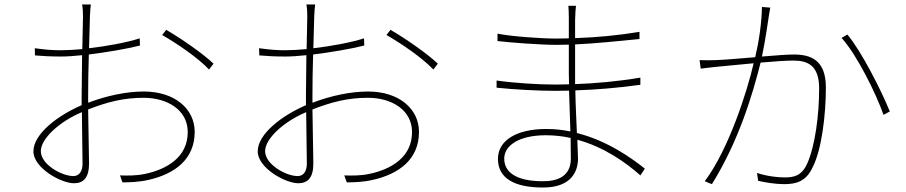

<svg xmlns="http://www.w3.org/2000/svg" viewBox="-20 -805 4040 856"><path d="M721 -672 703 -649C769 -611 862 -548 912 -495L932 -521C889 -563 787 -634 721 -672ZM345 -305 348 -75C348 -44 335 -20 307 -20C255 -20 162 -72 162 -131C162 -187 245 -263 345 -305ZM135 -590 136 -558C169 -555 205 -553 252 -553C278 -553 311 -555 346 -559L344 -379V-336C237 -290 129 -208 129 -130C129 -57 251 12 310 12C353 12 377 -14 377 -76L373 -317C460 -351 532 -369 621 -369C723 -369 817 -317 817 -216C817 -103 722 -50 628 -30C587 -21 546 -22 515 -23L526 8C555 8 599 7 642 -3C758 -29 848 -94 848 -217C848 -319 760 -397 621 -397C545 -397 457 -379 373 -347V-382C373 -432 374 -500 376 -562C456 -572 545 -587 604 -602L603 -634C543 -615 456 -599 377 -590L381 -734C382 -756 383 -768 385 -785H346C349 -770 350 -751 350 -732L347 -586C312 -583 279 -581 252 -581C215 -581 186 -583 135 -590Z M1721 -672 1703 -649C1769 -611 1862 -548 1912 -495L1932 -521C1889 -563 1787 -634 1721 -672ZM1345 -305 1348 -75C1348 -44 1335 -20 1307 -20C1255 -20 1162 -72 1162 -131C1162 -187 1245 -263 1345 -305ZM1135 -590 1136 -558C1169 -555 1205 -553 1252 -553C1278 -553 1311 -555 1346 -559L1344 -379V-336C1237 -290 1129 -208 1129 -130C1129 -57 1251 12 1310 12C1353 12 1377 -14 1377 -76L1373 -317C1460 -351 1532 -369 1621 -369C1723 -369 1817 -317 1817 -216C1817 -103 1722 -50 1628 -30C1587 -21 1546 -22 1515 -23L1526 8C1555 8 1599 7 1642 -3C1758 -29 1848 -94 1848 -217C1848 -319 1760 -397 1621 -397C1545 -397 1457 -379 1373 -347V-382C1373 -432 1374 -500 1376 -562C1456 -572 1545 -587 1604 -602L1603 -634C1543 -615 1456 -599 1377 -590L1381 -734C1382 -756 1383 -768 1385 -785H1346C1349 -770 1350 -751 1350 -732L1347 -586C1312 -583 1279 -581 1252 -581C1215 -581 1186 -583 1135 -590Z M2524 -190 2525 -98C2525 -17 2463 3 2401 3C2272 3 2228 -43 2228 -98C2228 -155 2292 -202 2413 -202C2451 -202 2488 -198 2524 -190ZM2194 -446V-414C2271 -406 2378 -400 2456 -400L2517 -401L2523 -219C2489 -226 2453 -230 2416 -230C2281 -230 2200 -178 2200 -97C2200 -10 2273 31 2401 31C2530 31 2557 -44 2557 -98L2554 -182C2675 -149 2772 -79 2835 -23L2855 -53C2800 -97 2691 -177 2552 -212C2550 -267 2546 -334 2545 -402C2635 -405 2735 -413 2835 -427V-459C2734 -442 2633 -433 2544 -430V-477V-607C2637 -611 2736 -622 2831 -631V-663C2742 -648 2640 -638 2544 -635V-716C2545 -749 2546 -764 2548 -779H2514C2515 -771 2516 -743 2516 -727V-634L2462 -633C2390 -633 2256 -643 2198 -655V-622C2258 -615 2388 -605 2463 -605L2516 -606V-477L2517 -429L2456 -428C2377 -428 2271 -435 2194 -446Z M3758 -651 3732 -636C3801 -560 3886 -387 3919 -293L3947 -308C3911 -398 3821 -576 3758 -651ZM3099 -537 3104 -499C3125 -502 3156 -505 3173 -507L3340 -523C3312 -400 3229 -139 3122 3L3154 16C3274 -177 3336 -386 3371 -526C3429 -531 3485 -535 3517 -535C3582 -535 3632 -513 3632 -410C3632 -292 3614 -153 3578 -74C3553 -20 3518 -14 3478 -14C3448 -14 3400 -19 3355 -34L3360 1C3389 8 3437 16 3475 16C3529 16 3573 5 3603 -59C3644 -139 3662 -295 3662 -415C3662 -541 3591 -562 3518 -562C3492 -562 3437 -558 3377 -553C3392 -623 3404 -710 3408 -735C3410 -749 3412 -760 3414 -771L3377 -774C3376 -702 3363 -617 3347 -550C3276 -544 3205 -538 3171 -537C3144 -536 3126 -536 3099 -537Z"/></svg>

Font: Harano Aji Gothic ExtraLight
Style: Regular
Weight: 250
Foundry: Masamichi Hosoda
Version: HaranoAjiGothic-ExtraLight version 20230610;ttx 4.39.4